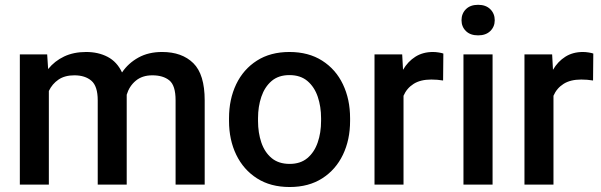

<svg xmlns="http://www.w3.org/2000/svg" viewBox="-20 -749 2440 779"><path d="M281.7 -443.4Q242.7 -443.4 217.3 -426Q191.9 -408.7 178.2 -379.9V0H60.5V-528.3H171.4L175.3 -468.8Q201.7 -501.5 240.2 -519.8Q278.8 -538.1 329.6 -538.1Q378.9 -538.1 416.7 -518.3Q454.6 -498.5 475.1 -455.1Q500.5 -492.7 541.5 -515.4Q582.5 -538.1 637.7 -538.1Q718.3 -538.1 764.4 -492.7Q810.5 -447.3 810.5 -341.8V0H692.4V-342.3Q692.4 -402.3 667 -422.9Q641.6 -443.4 598.1 -443.4Q557.1 -443.4 530.8 -421.4Q504.4 -399.4 494.1 -364.7Q494.1 -358.9 494.1 -352.1V0H376.5V-341.8Q376.5 -399.4 350.8 -421.4Q325.2 -443.4 281.7 -443.4Z M909.2 -258.3V-269.5Q909.2 -346.2 938.2 -407Q967.3 -467.8 1022.2 -502.9Q1077.1 -538.1 1154.3 -538.1Q1231.9 -538.1 1287.1 -502.9Q1342.3 -467.8 1371.3 -407Q1400.4 -346.2 1400.4 -269.5V-258.3Q1400.4 -181.6 1371.3 -121.1Q1342.3 -60.5 1287.4 -25.4Q1232.4 9.8 1155.3 9.8Q1077.6 9.8 1022.7 -25.4Q967.8 -60.5 938.5 -121.1Q909.2 -181.6 909.2 -258.3ZM1026.9 -269.5V-258.3Q1026.9 -210.4 1040.3 -170.9Q1053.7 -131.3 1082 -107.7Q1110.4 -84 1155.3 -84Q1199.2 -84 1227.3 -107.7Q1255.4 -131.3 1269 -170.9Q1282.7 -210.4 1282.7 -258.3V-269.5Q1282.7 -316.4 1269.3 -356.2Q1255.9 -396 1227.5 -420.2Q1199.2 -444.3 1154.3 -444.3Q1109.9 -444.3 1081.8 -420.2Q1053.7 -396 1040.3 -356.2Q1026.9 -316.4 1026.9 -269.5Z M1778.8 -531.7 1777.8 -422.4Q1754.4 -426.3 1730 -426.3Q1686 -426.3 1658.2 -408.7Q1630.4 -391.1 1617.2 -360.4V0H1499.5V-528.3H1611.8L1615.2 -465.8Q1634.8 -499.5 1665.3 -518.8Q1695.8 -538.1 1736.8 -538.1Q1747.6 -538.1 1760 -536.1Q1772.5 -534.2 1778.8 -531.7Z M1852.5 -667Q1852.5 -693.8 1870.4 -711.7Q1888.2 -729.5 1919.9 -729.5Q1951.2 -729.5 1969.2 -711.7Q1987.3 -693.8 1987.3 -667Q1987.3 -640.6 1969.2 -623Q1951.2 -605.5 1919.9 -605.5Q1888.2 -605.5 1870.4 -623Q1852.5 -640.6 1852.5 -667ZM1978.5 -528.3V0H1860.4V-528.3Z M2387.2 -531.7 2386.2 -422.4Q2362.8 -426.3 2338.4 -426.3Q2294.4 -426.3 2266.6 -408.7Q2238.8 -391.1 2225.6 -360.4V0H2107.9V-528.3H2220.2L2223.6 -465.8Q2243.2 -499.5 2273.7 -518.8Q2304.2 -538.1 2345.2 -538.1Q2356 -538.1 2368.4 -536.1Q2380.9 -534.2 2387.2 -531.7Z"/></svg>

Font: Vazirmatn RD Medium
Style: Regular
Weight: 500
Designer: Saber Rastikerdar
Foundry: Saber Rastikerdar
Version: Version 33.003